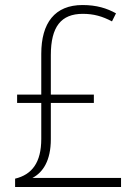

<svg xmlns="http://www.w3.org/2000/svg" viewBox="-20 -743 546 763"><path d="M308 -723C198 -723 144 -652 144 -529V-367H48V-334H144V-191C144 -97 107 -49 40 -33V0H461V-36H109C151 -58 182 -105 182 -190V-334H353V-367H182V-524C182 -637 223 -688 309 -688C353 -688 387 -678 425 -658L441 -690C405 -710 364 -723 308 -723Z"/></svg>

Font: Noto Sans Devanagari SemiCondensed ExtraLight
Style: Regular
Weight: 200
Width: 4
Designer: Jelle Bosma - Monotype Design Team
Foundry: Monotype Imaging Inc.
Version: Version 2.004